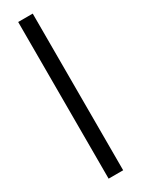

<svg xmlns="http://www.w3.org/2000/svg" viewBox="-191 -722 548 743"><g transform="rotate(-30 82.5 -350.0)"><path d="M50 0V-700H115V0Z"/></g></svg>

Font: Turret Road Medium
Style: Regular
Weight: 500
Designer: Noponies
Foundry: Noponies
Version: Version 1.001; ttfautohint (v1.8)